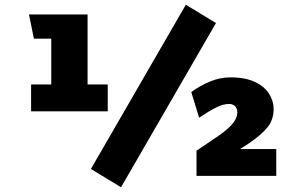

<svg xmlns="http://www.w3.org/2000/svg" viewBox="-20 -741 1240 809"><path d="M102 0ZM890 -644 490 48 363 -29 763 -721ZM434 -385V-272H111V-385H196V-578H123L102 -680H349V-385ZM951 -415Q1014 -415 1054.5 -395.5Q1095 -376 1114 -345.5Q1133 -315 1133 -282Q1133 -237 1107.5 -205Q1082 -173 1026 -135L993 -114V-113H1144V0H808V-106L904 -171Q946 -201 963 -223.5Q980 -246 980 -267Q980 -284 970.5 -293.5Q961 -303 946 -303Q920 -303 889.5 -287.5Q859 -272 819 -245L786 -353Q821 -379 863.5 -397Q906 -415 951 -415Z"/></svg>

Font: Martel Sans Black
Style: Regular
Weight: 900
Designer: Dan Reynolds and Mathieu Réguer
Foundry: Dan Reynolds and Mathieu Réguer
Version: Version 1.002; ttfautohint (v1.1) -l 5 -r 5 -G 72 -x 0 -D la